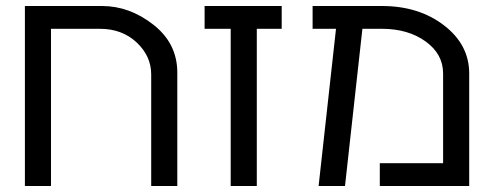

<svg xmlns="http://www.w3.org/2000/svg" viewBox="-20 -620 1635 640"><path d="M484 -372Q484 -433 435.5 -478.5Q387 -524 313 -524H150V0H63V-600H320Q412 -600 491.5 -537.5Q571 -475 571 -378V0H484Z M836 -524V0H749V-524H662V-600H919V-524Z M1457 -375Q1457 -440 1398.5 -482Q1340 -524 1253 -524H1188L1130 0H1042L1100 -524H1022V-600H1253Q1376 -600 1460 -535.5Q1544 -471 1544 -375V0H1246V-76H1457Z"/></svg>

Font: ColatingCofangSans
Style: Regular
Weight: 400
Foundry: GNU
Version: Version 412.227;June 27, 2022;FontCreator 11.0.0.2412 32-bit